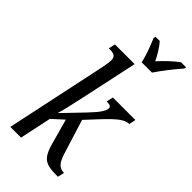

<svg xmlns="http://www.w3.org/2000/svg" viewBox="-294 -1025 1103 1103"><g transform="rotate(45 257.5 -473.5)"><path d="M366 -393 298 -320 364 -108Q376 -69 393 -50Q410 -31 440 -31L431 9H413Q369 9 343.5 0Q318 -9 302.5 -31.5Q287 -54 275 -96L231 -255L163 -193L122 0H35L166 -617Q175 -664 175 -679Q175 -702 163 -710.5Q151 -719 129 -719H116L125 -760H285L210 -411Q187 -301 171 -248L290 -372Q330 -414 345 -437.5Q360 -461 360 -476Q360 -486 351.5 -490.5Q343 -495 323 -495L332 -536H515L507 -495Q479 -495 447 -470.5Q415 -446 366 -393ZM256 -943 259 -956H293Q310 -937 327.5 -909Q345 -881 357 -855Q381 -882 411 -910Q441 -938 466 -956H507L504 -943Q437 -866 390 -796H306Q295 -851 256 -943Z"/></g></svg>

Font: Noto Serif Cond
Style: Italic
Weight: 400
Width: 3
Italic angle: -12°
Designer: Monotype Design Team
Foundry: Monotype Imaging Inc.
Version: Version 1.001